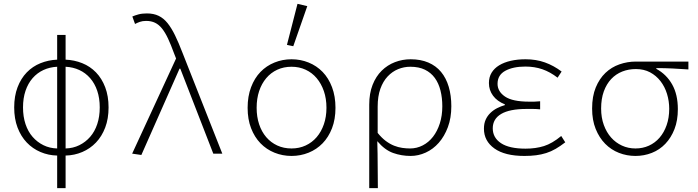

<svg xmlns="http://www.w3.org/2000/svg" viewBox="-20 -801 3640 1001"><path d="M100 -241Q100 -193 113 -154Q126 -115 150 -87.5Q174 -60 206.5 -44Q239 -28 278 -27V-453Q239 -451 206.5 -436Q174 -421 150 -393.5Q126 -366 113 -327.5Q100 -289 100 -241ZM500 -241Q500 -289 487 -327.5Q474 -366 450 -393.5Q426 -421 393.5 -436Q361 -451 322 -453V-27Q361 -28 393.5 -44Q426 -60 450 -87.5Q474 -115 487 -154Q500 -193 500 -241ZM278 180V10Q232 9 191 -8.5Q150 -26 119.5 -58Q89 -90 71.5 -136Q54 -182 54 -241Q54 -300 71.5 -346Q89 -392 119.5 -423.5Q150 -455 191 -471.5Q232 -488 278 -490V-619H322V-490Q368 -488 409 -471.5Q450 -455 480.5 -423.5Q511 -392 528.5 -346Q546 -300 546 -241Q546 -182 528.5 -136Q511 -90 480.5 -58Q450 -26 409 -8.5Q368 9 322 10V180Z M717 7 669 0 898 -496 887 -524Q871 -568 856 -600Q841 -632 824.5 -652.5Q808 -673 788 -682.5Q768 -692 742 -692Q723 -692 709 -687Q695 -682 684 -676L670 -715Q684 -721 702 -726Q720 -731 746 -731Q781 -731 807 -718.5Q833 -706 853.5 -680.5Q874 -655 892.5 -617Q911 -579 931 -527L1139 0H1092L920 -443H916Z M1500 12Q1453 12 1411 -5Q1369 -22 1338 -54Q1307 -86 1289 -132.5Q1271 -179 1271 -239Q1271 -299 1289 -346.5Q1307 -394 1338 -426Q1369 -458 1411 -475Q1453 -492 1500 -492Q1547 -492 1589 -475Q1631 -458 1662 -426Q1693 -394 1711 -346.5Q1729 -299 1729 -239Q1729 -179 1711 -132.5Q1693 -86 1662 -54Q1631 -22 1589 -5Q1547 12 1500 12ZM1500 -27Q1540 -27 1573.5 -42.5Q1607 -58 1631 -86Q1655 -114 1668.5 -153Q1682 -192 1682 -239Q1682 -287 1668.5 -326Q1655 -365 1631 -393.5Q1607 -422 1573.5 -437.5Q1540 -453 1500 -453Q1459 -453 1425.5 -437.5Q1392 -422 1368 -393.5Q1344 -365 1331 -326Q1318 -287 1318 -239Q1318 -192 1331 -153Q1344 -114 1368 -86Q1392 -58 1425.5 -42.5Q1459 -27 1500 -27ZM1509 -560 1476 -567 1531 -781 1582 -769Z M1905 180V-255Q1905 -314 1922.5 -358.5Q1940 -403 1970 -432.5Q2000 -462 2039 -477Q2078 -492 2121 -492Q2173 -492 2213 -475Q2253 -458 2279.5 -426Q2306 -394 2319.5 -348.5Q2333 -303 2333 -247Q2333 -186 2315 -138Q2297 -90 2267.5 -56.5Q2238 -23 2199.5 -5.5Q2161 12 2121 12Q2073 12 2029.5 -3.5Q1986 -19 1947 -65Q1948 -30 1948.5 -0.5Q1949 29 1949 57.5Q1949 86 1949.5 115.5Q1950 145 1950 180ZM2118 -27Q2153 -27 2184 -43Q2215 -59 2237.5 -88Q2260 -117 2273 -157.5Q2286 -198 2286 -247Q2286 -291 2276.5 -329Q2267 -367 2247 -394.5Q2227 -422 2195.5 -437.5Q2164 -453 2119 -453Q2086 -453 2055.5 -440.5Q2025 -428 2001 -402.5Q1977 -377 1963 -338Q1949 -299 1949 -245V-108Q1970 -82 1991.5 -66Q2013 -50 2034.5 -41.5Q2056 -33 2077 -30Q2098 -27 2118 -27Z M2714 12Q2612 12 2557.5 -27Q2503 -66 2503 -130Q2503 -157 2512 -177Q2521 -197 2536.5 -212Q2552 -227 2571.5 -237Q2591 -247 2612 -253V-257Q2572 -273 2550.5 -302Q2529 -331 2529 -368Q2529 -399 2543 -422Q2557 -445 2582.5 -460.5Q2608 -476 2643 -484Q2678 -492 2720 -492Q2775 -492 2821 -475.5Q2867 -459 2908 -428L2887 -396Q2848 -426 2807.5 -440Q2767 -454 2719 -454Q2655 -454 2614.5 -432Q2574 -410 2574 -364Q2574 -324 2613 -297.5Q2652 -271 2739 -271Q2753 -271 2765 -271Q2777 -271 2796 -273V-231Q2775 -233 2758.5 -233Q2742 -233 2725 -233Q2637 -233 2593 -207Q2549 -181 2549 -132Q2549 -83 2592 -54.5Q2635 -26 2720 -26Q2773 -26 2816 -39.5Q2859 -53 2906 -92L2927 -59Q2901 -39 2877 -25Q2853 -11 2827.5 -3Q2802 5 2774.5 8.5Q2747 12 2714 12Z M3293 12Q3248 12 3207 -4Q3166 -20 3135 -51.5Q3104 -83 3085.5 -129Q3067 -175 3067 -235Q3067 -299 3086 -345Q3105 -391 3136.5 -421Q3168 -451 3209.5 -465.5Q3251 -480 3295 -480H3569V-439Q3525 -442 3485.5 -444Q3446 -446 3402 -446V-442Q3455 -413 3484.5 -360.5Q3514 -308 3514 -232Q3514 -173 3496.5 -128Q3479 -83 3449 -51.5Q3419 -20 3378.5 -4Q3338 12 3293 12ZM3293 -27Q3331 -27 3363 -41.5Q3395 -56 3418.5 -83Q3442 -110 3455.5 -148.5Q3469 -187 3469 -234Q3469 -274 3457.5 -311.5Q3446 -349 3423.5 -378Q3401 -407 3369 -424Q3337 -441 3295 -441Q3257 -441 3224 -428Q3191 -415 3166.5 -389Q3142 -363 3128 -324.5Q3114 -286 3114 -235Q3114 -188 3128 -149.5Q3142 -111 3166 -84Q3190 -57 3222.5 -42Q3255 -27 3293 -27Z"/></svg>

Font: Source Code Pro Light
Style: Regular
Weight: 300
Monospace: yes
Designer: Paul D. Hunt, Teo Tuominen
Foundry: Adobe Systems Incorporated
Version: Version 2.030;PS 1.000;hotconv 16.6.51;makeotf.lib2.5.65220